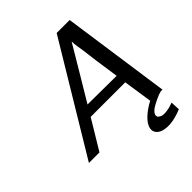

<svg xmlns="http://www.w3.org/2000/svg" viewBox="-239 -843 1170 1170"><g transform="rotate(-45 346.0 -258.0)"><path d="M27 0 448 -699H560L660 1H647Q643 1 625 7Q603 16 592.5 21Q582 26 562 37Q542 48 531.5 59.5Q521 71 519 84Q520 94 523.5 98Q527 102 539 108Q546 113 564 113Q589 113 620 104L643 96L646 156Q589 180 540 183Q521 184 501 181Q468 176 451 157Q434 138 440 111Q448 80 482 49Q516 18 559 -4Q554 -36 545 -98Q536 -160 531 -191H233L118 0ZM273 -258 522 -256Q518 -278 500 -407L486 -516Q483 -535 480 -553L477 -576Q477 -580 476.5 -587Q476 -594 475 -597Q458 -568 431 -522.5Q404 -477 358 -400Q312 -323 273 -258Z"/></g></svg>

Font: Coval
Style: Book Italic
Weight: 350
Foundry: Context Ltd
Version: Version 001.000